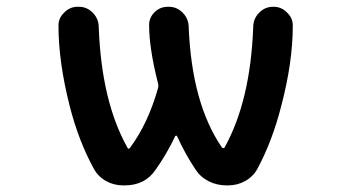

<svg xmlns="http://www.w3.org/2000/svg" viewBox="-20 -568 1040 569"><path d="M651.4 -18.6Q623 -18.6 598.6 -30.8Q574.2 -43 559.6 -65.4Q528.3 -112.3 504.9 -164.1Q503.9 -166 502 -166Q500 -166 499 -164.1Q474.6 -112.3 441.4 -65.4Q410.2 -18.6 349.6 -18.6H344.7Q317.4 -18.6 293.9 -31.7Q270.5 -44.9 257.8 -68.4Q212.9 -150.4 186.5 -253.9Q153.3 -384.8 153.3 -492.2Q153.3 -514.6 169.9 -530.3Q186.5 -547.9 210 -547.9H213.9Q237.3 -547.9 254.4 -530.8Q271.5 -513.7 272.5 -490.2Q280.3 -268.6 357.4 -130.9Q360.4 -124 365.2 -129.9Q418.9 -202.1 448.2 -306.6Q450.2 -313.5 448.2 -321.3Q421.9 -424.8 421.9 -494.1Q421.9 -514.6 436.5 -530.3Q453.1 -547.9 477.5 -547.9H480.5Q503.9 -547.9 521 -530.8Q538.1 -513.7 539.1 -490.2Q547.9 -261.7 637.7 -130.9Q639.6 -128.9 642.1 -128.9Q644.5 -128.9 645.5 -130.9Q722.7 -269.5 730.5 -490.2Q731.4 -513.7 748.5 -530.8Q765.6 -547.9 789.1 -547.9H791Q814.5 -547.9 831.1 -530.3Q847.7 -514.6 847.7 -492.2Q847.7 -383.8 813.5 -253.9Q787.1 -150.4 743.2 -68.4Q730.5 -44.9 707 -31.7Q683.6 -18.6 656.2 -18.6Z"/></svg>

Font: Rounded Mgen+ 1m medium
Style: Regular
Weight: 500
Designer: [Source Han Sans]
Ryoko NISHIZUKA  (kana & ideographs); Paul D. Hunt (Latin, Greek & Cyrillic); Wenlong ZHANG  (bopomofo
Version: Version 1.059.20150602